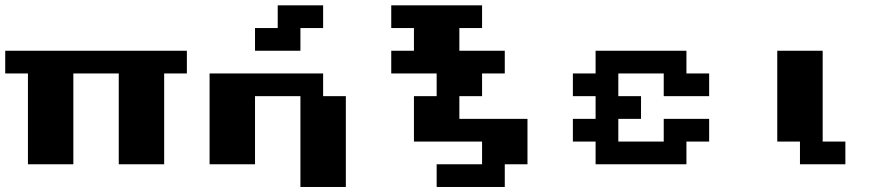

<svg xmlns="http://www.w3.org/2000/svg" viewBox="-20 -628 3339 734"><path d="M86.8 0V-347.2H0V-434H694.4V-347.2H607.6V0H434V-347.2H260.4V0Z M1128.5 86.8V-260.4H954.9V0H781.2V-347.2H1215.3V-260.4H1302.1V86.8ZM1128.5 -520.8V-434H954.9V-520.8H1041.7V-607.6H1215.3V-520.8Z M1649.3 86.8V0H1822.9V-86.8H1562.5V-260.4H1649.3V-347.2H1475.7V-434H1562.5V-520.8H1475.7V-607.6H1822.9V-520.8H1736.1V-434H1909.7V-347.2H1822.9V-260.4H1736.1V-173.6H1996.5V0H1909.7V86.8Z M2517.4 -173.6H2691V-86.8H2604.2V0H2256.9V-86.8H2170.1V-173.6H2256.9V-260.4H2170.1V-347.2H2256.9V-434H2604.2V-347.2H2691V-260.4H2517.4V-347.2H2343.8V-260.4H2430.6V-173.6H2343.8V-86.8H2517.4Z M3211.8 0H3038.2V-86.8H2951.4V-434H3125V-86.8H3211.8Z"/></svg>

Font: 8-bit Operator+ 8
Style: Bold
Weight: 700
Designer: GrandChaos9000
Version: Version 1.3.0 - August 1, 2014